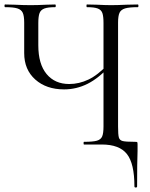

<svg xmlns="http://www.w3.org/2000/svg" viewBox="-24 -645 671 857"><path d="M84 -408V-544Q84 -574 77.5 -588Q71 -602 53.5 -607.5Q36 -613 -1 -613Q-4 -613 -4 -619Q-4 -625 -1 -625L41 -624Q81 -622 113 -622Q143 -622 183 -624L222 -625Q225 -625 225 -619Q225 -613 222 -613Q190 -613 174 -607Q158 -601 152.5 -586.5Q147 -572 147 -542V-443Q147 -359 184 -314.5Q221 -270 285 -270Q329 -270 371 -290Q413 -310 459 -359L468 -352Q417 -296 367 -271Q317 -246 262 -246Q183 -246 133.5 -290Q84 -334 84 -408ZM351 -12Q391 -12 408.5 -17Q426 -22 432 -36Q438 -50 438 -81V-542Q438 -572 433 -586.5Q428 -601 412.5 -607Q397 -613 364 -613Q362 -613 362 -619Q362 -625 364 -625L408 -624Q448 -622 472 -622Q499 -622 541 -624L591 -625Q594 -625 594 -619Q594 -613 591 -613Q553 -613 534.5 -607.5Q516 -602 509.5 -588Q503 -574 503 -544V-81Q503 -44 506.5 -31.5Q510 -19 523.5 -15.5Q537 -12 578 -12Q587 -12 588.5 -10.5Q590 -9 590 0V29Q588 79 588 187Q588 192 582 192Q576 192 576 187Q576 85 542.5 42.5Q509 0 430 0H351Q349 0 349 -6Q349 -12 351 -12Z"/></svg>

Font: Cormorant SC
Style: Regular
Weight: 400
Designer: Christian Thalmann (Catharsis Fonts)
Foundry: Catharsis Fonts
Version: Version 4.000